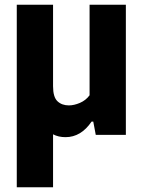

<svg xmlns="http://www.w3.org/2000/svg" viewBox="-20 -567 603 807"><path d="M50.5 220V-547H203V-204.5Q203 -159 221.5 -141.5Q240 -124 269.5 -124Q291 -124 315.8 -134.5Q340.5 -145 356.5 -166.5V-547H509V0H382.5L372 -56H365Q320.5 9.5 255.5 9.5Q225.5 9.5 203 -2.5V220Z"/></svg>

Font: Encode Sans SmCnd
Style: Bold
Weight: 700
Width: 4
Designer: Multiple Designers
Foundry: Impallari Type
Version: Version 3.002; ttfautohint (v1.8.3) -l 8 -r 50 -G 200 -x 14 